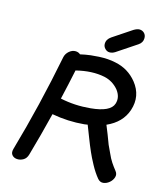

<svg xmlns="http://www.w3.org/2000/svg" viewBox="-132 -1019 972 1124"><g transform="rotate(15 354.0 -457.5)"><path d="M566 -11Q581 6 600.5 3.5Q620 1 636.5 -13Q653 -27 659 -46.5Q665 -66 651 -83Q635 -103 621 -124Q607 -145 594 -175L573 -220L551 -278L530 -330Q620 -370 647 -451Q677 -542 617 -617Q566 -680 486 -696Q441 -706 385 -703L336 -699Q304 -695 274 -688Q262 -699 244 -699Q224 -699 206.5 -684Q189 -669 184 -648Q123 -338 41 -53Q34 -29 45 -15.5Q56 -2 75.5 -0.5Q95 1 113.5 -9.5Q132 -20 139 -45Q176 -174 209 -308Q307 -290 404 -299Q414 -300 424 -302Q436 -272 452 -230Q468 -188 484 -152Q496 -124 518.5 -82.5Q541 -41 566 -11ZM415 -399Q321 -390 233 -409Q254 -499 273 -590Q369 -614 446 -598Q497 -587 532 -546Q564 -505 550 -463Q533 -410 415 -399ZM438 -744Q454 -744 470 -754L590 -834Q614 -850 614 -877Q614 -896 602 -907.5Q590 -919 573 -919Q559 -919 539 -907L425 -831Q398 -813 398 -785Q398 -769 410 -756.5Q422 -744 438 -744Z"/></g></svg>

Font: Balsamiq Sans
Style: Italic
Weight: 400
Italic angle: -12°
Designer: Michael Angeles
Foundry: Balsamiq SRL
Version: Version 1.020; ttfautohint (v1.8.4.7-5d5b);gftools[0.9.26]